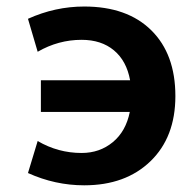

<svg xmlns="http://www.w3.org/2000/svg" viewBox="-20 -550 584 580"><path d="M103.5 -211.9V-307.6H373Q362.3 -366.2 324.2 -397.9Q286.1 -429.7 226.6 -429.7Q156.2 -429.7 93.8 -393.6L64.5 -493.2Q146.5 -530.3 234.4 -530.3Q364.3 -530.3 437 -458.5Q509.8 -386.7 509.8 -259.8Q509.8 -135.7 434.6 -63Q359.4 9.8 234.4 9.8Q146.5 9.8 64.5 -27.3L93.8 -124Q155.3 -87.9 226.6 -87.9Q281.2 -87.9 320.8 -120.6Q360.4 -153.3 372.1 -211.9Z"/></svg>

Font: Mgen+ 1c bold
Style: Bold
Weight: 700
Designer: [Source Han Sans]
Ryoko NISHIZUKA  (kana & ideographs); Paul D. Hunt (Latin, Greek & Cyrillic); Wenlong ZHANG  (bopomofo
Version: Version 1.059.20150602